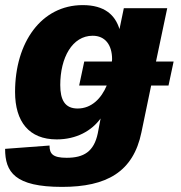

<svg xmlns="http://www.w3.org/2000/svg" viewBox="-26 -570 708 752"><path d="M217 162C391 162 496 104 528 -52L566 -235H634L654 -329H585L629 -538H459L442 -456C425 -511 384 -550 298 -550C136 -550 33 -404 33 -210C33 -93 88 -24 196 -24C274 -24 333 -58 368 -106L357 -48C342 24 302 48 235 48C180 48 168 32 168 0L-6 13C-6 104 32 162 217 162ZM278 -145C228 -145 210 -179 210 -237C210 -344 257 -430 337 -430C386 -430 413 -394 413 -338C413 -332 412 -330 412 -329H304L284 -235H392C371 -185 333 -145 278 -145Z"/></svg>

Font: Geist ExtraBold
Style: Italic
Weight: 800
Italic angle: -12°
Designer: Basement.studio, Andrés Briganti, Mateo Zaragoza
Foundry: Basement.studio, Vercel, Andrés Briganti, Guido Ferreyra, Mateo Zaragoza
Version: Version 1.500